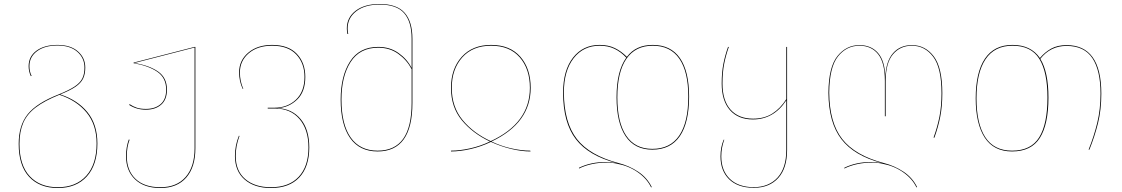

<svg xmlns="http://www.w3.org/2000/svg" viewBox="-20 -753 5645 966"><path d="M470 -31Q470 76 417 134.5Q364 193 271 193Q179 193 126.5 136.5Q74 80 74 -29Q74 -122 119.5 -178.5Q165 -235 275 -278Q327 -299 355 -317.5Q383 -336 394 -358Q405 -380 405 -413Q405 -461 369 -492.5Q333 -524 269 -524Q205 -524 166.5 -495.5Q128 -467 128 -420Q128 -393 139 -371L135 -370Q124 -394 124 -420Q124 -469 163.5 -498Q203 -527 269 -527Q335 -527 372 -494.5Q409 -462 409 -413Q409 -380 398 -357.5Q387 -335 360 -316.5Q333 -298 283 -278Q370 -250 420 -188.5Q470 -127 470 -31ZM466 -31Q466 -126 415.5 -187Q365 -248 279 -276Q204 -246 160 -212.5Q116 -179 97 -135Q78 -91 78 -29Q78 78 129.5 133.5Q181 189 271 189Q362 189 414 131.5Q466 74 466 -31Z M963 -517V-7Q963 88 917 140.5Q871 193 787 193Q705 193 659.5 149.5Q614 106 614 33Q614 -13 628 -51L632 -50Q618 -14 618 33Q618 105 662 147Q706 189 787 189Q869 189 914 137.5Q959 86 959 -7V-514L656 -436Q731 -424 775.5 -393Q820 -362 820 -302Q820 -252 791 -226.5Q762 -201 714 -201Q667 -201 630 -225L632 -229Q650 -217 668.5 -211Q687 -205 714 -205Q760 -205 788 -229Q816 -253 816 -302Q816 -361 772 -391.5Q728 -422 652 -435V-438L959 -517Z M1536 -11Q1536 86 1486 139.5Q1436 193 1343 193Q1260 193 1211 150.5Q1162 108 1162 32Q1162 -21 1182 -70L1185 -69Q1166 -19 1166 32Q1166 107 1214 148Q1262 189 1343 189Q1434 189 1483 136.5Q1532 84 1532 -11Q1532 -101 1487 -154Q1442 -207 1363 -207H1327V-211H1360Q1426 -211 1469 -251.5Q1512 -292 1512 -366Q1512 -435 1470.5 -479Q1429 -523 1349 -523Q1276 -523 1231.5 -485Q1187 -447 1187 -388Q1187 -345 1204 -306H1201Q1183 -344 1183 -389Q1183 -449 1229 -488Q1275 -527 1349 -527Q1431 -527 1473.5 -482Q1516 -437 1516 -366Q1516 -291 1474.5 -251.5Q1433 -212 1377 -209Q1449 -206 1492.5 -154Q1536 -102 1536 -11Z M2055 -558V-235Q2055 9 1880 9Q1789 9 1741.5 -58.5Q1694 -126 1694 -252Q1694 -370 1741 -443.5Q1788 -517 1883 -517Q1942 -517 1985.5 -486Q2029 -455 2051 -411V-558Q2051 -643 2013.5 -686.5Q1976 -730 1890 -730Q1816 -730 1772.5 -696.5Q1729 -663 1729 -610Q1729 -597 1732 -582H1728Q1725 -597 1725 -610Q1725 -665 1769.5 -699Q1814 -733 1890 -733Q1977 -733 2016 -688.5Q2055 -644 2055 -558ZM2051 -235V-405Q2027 -451 1984 -482Q1941 -513 1883 -513Q1790 -513 1744 -441Q1698 -369 1698 -252Q1698 -127 1744.5 -61Q1791 5 1880 5Q1966 5 2008.5 -54.5Q2051 -114 2051 -235Z M2451 -527Q2546 -527 2598 -467.5Q2650 -408 2650 -311Q2650 -134 2453 -41Q2501 -18 2552.5 -6.5Q2604 5 2648 5L2649 9Q2605 9 2552.5 -3.5Q2500 -16 2450 -39Q2400 -15 2347 -3Q2294 9 2249 9V5Q2293 5 2345 -6.5Q2397 -18 2445 -41Q2358 -82 2303.5 -148Q2249 -214 2249 -311Q2249 -407 2303 -467Q2357 -527 2451 -527ZM2449 -43Q2646 -134 2646 -311Q2646 -406 2595 -464.5Q2544 -523 2451 -523Q2358 -523 2305.5 -464Q2253 -405 2253 -311Q2253 -215 2307.5 -149Q2362 -83 2449 -43Z M3447 -267Q3447 -136 3400.5 -68Q3354 0 3262 0Q3173 0 3127.5 -68Q3082 -136 3082 -263Q3082 -396 3131 -463Q3104 -492 3071.5 -507.5Q3039 -523 2997 -523Q2915 -523 2866 -460Q2817 -397 2817 -287Q2818 -136 2882.5 -53.5Q2947 29 3091 67Q3146 81 3191 111Q3236 141 3259 188L3256 190Q3235 146 3189.5 114Q3144 82 3086 71Q3061 65 3030 65Q2995 65 2959 72.5Q2923 80 2893 95V91Q2952 62 3028 62Q3054 62 3081 67Q2942 31 2877.5 -52.5Q2813 -136 2813 -287Q2813 -399 2863 -463Q2913 -527 2997 -527Q3040 -527 3072.5 -511.5Q3105 -496 3134 -467Q3179 -527 3264 -527Q3355 -527 3401 -460.5Q3447 -394 3447 -267ZM3443 -267Q3443 -392 3398 -457.5Q3353 -523 3264 -523Q3177 -523 3131.5 -457Q3086 -391 3086 -263Q3086 -137 3130.5 -70.5Q3175 -4 3262 -4Q3352 -4 3397.5 -71Q3443 -138 3443 -267Z M3940 -517V2Q3940 93 3896 142Q3852 191 3775 192V193L3772 192L3770 193V192Q3691 191 3648 148.5Q3605 106 3605 34Q3605 -13 3621 -50H3624Q3609 -10 3609 34Q3609 105 3651.5 146.5Q3694 188 3772 189Q3849 188 3892.5 140Q3936 92 3936 2V-248Q3873 -152 3768 -152Q3694 -152 3652.5 -199Q3611 -246 3611 -333Q3611 -389 3619.5 -432Q3628 -475 3643 -517H3647Q3632 -475 3623.5 -432Q3615 -389 3615 -333Q3615 -247 3655.5 -201.5Q3696 -156 3769 -156Q3825 -156 3865.5 -181.5Q3906 -207 3936 -254V-517Z M4721 -284Q4721 -218 4710.5 -165Q4700 -112 4681 -60L4677 -61Q4696 -113 4706.5 -165.5Q4717 -218 4717 -284Q4717 -412 4675 -467.5Q4633 -523 4568 -523Q4509 -523 4472.5 -479.5Q4436 -436 4436 -344V-168H4432V-346Q4432 -438 4398 -480.5Q4364 -523 4304 -523Q4239 -523 4196 -469Q4153 -415 4152 -287Q4153 -136 4217.5 -53.5Q4282 29 4426 67Q4481 81 4526 111Q4571 141 4594 188L4591 190Q4570 146 4524.5 114Q4479 82 4421 71Q4396 65 4365 65Q4330 65 4294 72.5Q4258 80 4228 95V91Q4287 62 4363 62Q4389 62 4416 67Q4278 31 4213.5 -52.5Q4149 -136 4148 -286V-287Q4149 -416 4193.5 -471Q4238 -526 4304 -526Q4363 -526 4397.5 -486.5Q4432 -447 4434 -366Q4438 -446 4473.5 -486Q4509 -526 4568 -526Q4635 -526 4678 -469.5Q4721 -413 4721 -284Z M5521 -282Q5521 -201 5504.5 -134Q5488 -67 5461 0H5457Q5484 -67 5500.5 -135Q5517 -203 5517 -282Q5517 -399 5476 -460.5Q5435 -522 5346 -522Q5265 -522 5214 -457Q5255 -391 5255 -262Q5255 -128 5212 -59.5Q5169 9 5072 9Q4980 9 4934.5 -60.5Q4889 -130 4889 -258Q4889 -389 4935.5 -458Q4982 -527 5074 -527Q5167 -527 5212 -461Q5237 -491 5269 -508.5Q5301 -526 5346 -526Q5521 -526 5521 -282ZM5250 -262Q5250 -391 5209 -457Q5168 -523 5074 -523Q4984 -523 4938.5 -455Q4893 -387 4893 -258Q4893 -131 4937 -63Q4981 5 5072 5Q5167 5 5208.5 -62Q5250 -129 5250 -262Z"/></svg>

Font: FiraGO Four
Style: Regular
Weight: 100
Designer: bBox Type
Foundry: bBox Type GmbH
Version: Version 1.001